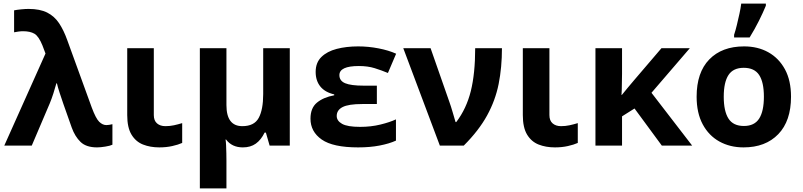

<svg xmlns="http://www.w3.org/2000/svg" viewBox="-20 -816 4498 1076"><path d="M4 0 235 -516 218 -561Q197 -613 173 -627Q149 -641 109 -641Q96 -641 82.5 -639Q69 -637 59 -635V-758Q73 -761 97.5 -763.5Q122 -766 140 -766Q204 -766 244.5 -745.5Q285 -725 311 -686Q337 -647 357 -591L494 -214Q517 -152 536 -133.5Q555 -115 576 -115Q590 -115 610 -120V-5Q598 1 570.5 5.5Q543 10 524 10Q463 10 431.5 -20.5Q400 -51 382 -101L335 -234Q324 -266 314 -296.5Q304 -327 299 -349H296Q289 -323 279 -292Q269 -261 259 -237L158 0Z M842 -546V-171Q842 -140 860 -124.5Q878 -109 907 -109Q932 -109 955 -114Q978 -119 1001 -126V-15Q979 -5 945.5 2.5Q912 10 873 10Q822 10 781.5 -6Q741 -22 717 -61.5Q693 -101 693 -171V-546Z M1604 -546V0H1491L1470 -73H1463Q1443 -32 1413.5 -11Q1384 10 1341 10Q1280 10 1247 -34H1244Q1246 -24 1247 -2.5Q1248 19 1248.5 42.5Q1249 66 1249 84V240H1100V-546H1249V-227Q1249 -109 1338 -109Q1405 -109 1430 -155.5Q1455 -202 1455 -289V-546Z M2092 -336V-233H2010Q1933 -233 1900 -216Q1867 -199 1867 -166Q1867 -139 1897 -122Q1927 -105 1998 -105Q2059 -105 2112 -118Q2165 -131 2199 -147V-28Q2162 -11 2108 -0.5Q2054 10 1987 10Q1846 10 1783 -34Q1720 -78 1720 -151Q1720 -211 1756.5 -241Q1793 -271 1853 -282V-287Q1801 -299 1775 -331.5Q1749 -364 1749 -413Q1749 -465 1781 -496.5Q1813 -528 1867 -542Q1921 -556 1987 -556Q2044 -556 2101 -545Q2158 -534 2200 -515L2154 -407Q2118 -422 2079.5 -434Q2041 -446 1991 -446Q1882 -446 1882 -395Q1882 -363 1914.5 -349.5Q1947 -336 2017 -336Z M2240 -546H2393L2499 -243Q2507 -221 2517 -186.5Q2527 -152 2533 -132H2537Q2594 -207 2618.5 -305.5Q2643 -404 2643 -546H2793Q2793 -438 2774.5 -345.5Q2756 -253 2709.5 -168.5Q2663 -84 2579 0H2445Z M3059 -546V-171Q3059 -140 3077 -124.5Q3095 -109 3124 -109Q3149 -109 3172 -114Q3195 -119 3218 -126V-15Q3196 -5 3162.5 2.5Q3129 10 3090 10Q3039 10 2998.5 -6Q2958 -22 2934 -61.5Q2910 -101 2910 -171V-546Z M3846 -546 3631 -296 3859 0H3689L3536 -208L3466 -164V0H3317V-546H3466V-403Q3465 -373 3465 -343Q3465 -313 3463 -284H3465Q3482 -305 3499 -325.5Q3516 -346 3534 -367L3687 -546Z M4413 -274Q4413 -138 4341.5 -64Q4270 10 4147 10Q4071 10 4011.5 -23Q3952 -56 3918 -119.5Q3884 -183 3884 -274Q3884 -410 3955 -483Q4026 -556 4150 -556Q4227 -556 4286 -523Q4345 -490 4379 -427.5Q4413 -365 4413 -274ZM4036 -274Q4036 -193 4062.5 -151.5Q4089 -110 4149 -110Q4208 -110 4234.5 -151.5Q4261 -193 4261 -274Q4261 -355 4234.5 -395.5Q4208 -436 4148 -436Q4089 -436 4062.5 -395.5Q4036 -355 4036 -274ZM4094 -606V-621Q4102 -645 4109.5 -676Q4117 -707 4124 -739Q4131 -771 4134 -796H4272V-784Q4256 -745 4233 -699Q4210 -653 4181 -606Z"/></svg>

Font: Noto IKEA Simplified Chinese
Style: Bold
Weight: 700
Designer: Monotype Design Team
Foundry: Monotype Imaging Inc.
Version: Version 1.100